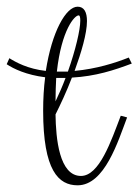

<svg xmlns="http://www.w3.org/2000/svg" viewBox="-85 -585 414 574"><path d="M-65 -393C-44 -379 -6 -361 50 -354C46 -323 44 -290 44 -254C44 -75 90 -31 147 -31C228 -31 268 -163 295 -234L276 -239C247 -163 212 -59 157 -59C92 -59 82 -171 81 -243C95 -271 114 -311 130 -353C201 -357 256 -375 309 -395L300 -413C260 -397 203 -379 138 -373C158 -428 175 -485 175 -522C175 -548 167 -565 147 -565C112 -565 70 -490 52 -373C-2 -379 -38 -399 -57 -411ZM150 -539C154 -539 155 -533 155 -523C155 -496 141 -436 118 -371H94H85C99 -496 138 -539 150 -539ZM81 -283C81 -308 82 -331 83 -352H93H111C102 -328 92 -305 81 -282Z"/></svg>

Font: Clicker Script
Style: Regular
Weight: 400
Designer: Astigmatic (AOETI)
Foundry: Astigmatic (AOETI)
Version: Version 1.000